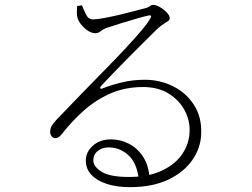

<svg xmlns="http://www.w3.org/2000/svg" viewBox="-20 -752 1040 792"><path d="M516 20Q461 20 420 6.5Q379 -7 356.5 -31.5Q334 -56 334 -89Q334 -125 363 -151Q392 -177 438 -177Q477 -177 512 -159Q547 -141 570.5 -105Q594 -69 597 -14L553 -8Q546 -78 510.5 -111Q475 -144 428 -144Q402 -144 383.5 -129.5Q365 -115 365 -90Q365 -65 399 -43.5Q433 -22 512 -22Q592 -22 647.5 -48Q703 -74 732 -117Q761 -160 762 -210Q764 -254 742 -296Q720 -338 676.5 -365.5Q633 -393 570 -393Q497 -393 437 -367Q377 -341 327.5 -297.5Q278 -254 236 -200Q228 -190 221.5 -186Q215 -182 207 -182Q200 -182 193 -190Q186 -198 187 -213Q188 -224 193.5 -233Q199 -242 212 -257Q267 -314 318.5 -367.5Q370 -421 416.5 -468Q463 -515 500 -555Q537 -595 563 -625.5Q589 -656 600 -676Q605 -684 602.5 -687Q600 -690 592 -688Q577 -685 544.5 -675.5Q512 -666 477.5 -655.5Q443 -645 420 -637Q406 -632 395.5 -623.5Q385 -615 374 -615Q359 -615 344 -624.5Q329 -634 317.5 -647.5Q306 -661 301 -674Q297 -685 297 -699.5Q297 -714 298 -727L318 -730Q326 -710 335.5 -691Q345 -672 364 -672Q379 -672 409 -677.5Q439 -683 473 -691Q507 -699 536.5 -707Q566 -715 582 -719Q590 -721 594.5 -724Q599 -727 603 -729.5Q607 -732 612 -732Q621 -732 632.5 -726.5Q644 -721 655 -712.5Q666 -704 673 -694.5Q680 -685 680 -677Q680 -670 674 -665.5Q668 -661 656 -654Q644 -647 626 -630Q610 -614 579 -583.5Q548 -553 513 -517.5Q478 -482 446 -449Q414 -416 396 -396Q392 -392 394 -388Q396 -384 402 -387Q440 -402 484.5 -412.5Q529 -423 576 -423Q640 -423 694 -396Q748 -369 780 -319.5Q812 -270 810 -203Q809 -143 773.5 -92Q738 -41 673 -10.5Q608 20 516 20Z"/></svg>

Font: Noto Serif JP ExtraLight ExtraLight
Style: Regular
Weight: 250
Version: Version 2.003-H1;hotconv 1.1.1;makeotfexe 2.6.0